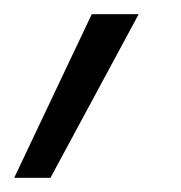

<svg xmlns="http://www.w3.org/2000/svg" viewBox="-49 -138 254 270"><path d="M80 -118H146L22 112H-29Z"/></svg>

Font: LXGW Bright GB
Style: Italic
Weight: 400
Italic angle: -12°
Designer: Christian Thalmann (Catharsis Fonts)
Foundry: LXGW / Christian Thalmann (Catharsis Fonts) / Fontworks Inc.
Version: Version 5.510